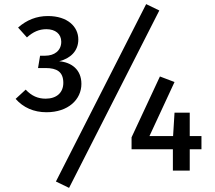

<svg xmlns="http://www.w3.org/2000/svg" viewBox="-20 -830 1047 934"><path d="M691 -810 252 53 316 84 755 -779ZM376 -422C376 -492 327 -527 268 -532C323 -546 361 -582 361 -638C361 -700 309 -752 213 -752C158 -752 110 -733 68 -696L111 -648C141 -675 170 -688 206 -688C249 -688 278 -665 278 -627C278 -583 244 -559 200 -559H175L165 -499H202C256 -499 288 -481 288 -427C288 -379 255 -350 202 -350C165 -350 134 -363 105 -394L56 -349C93 -307 144 -284 206 -284C312 -284 376 -346 376 -422ZM960 -168H903V-282H829L822 -168H707L829 -431L758 -458L620 -162V-104H821V0H903V-104H960Z"/></svg>

Font: Glow Sans SC Normal Medium
Style: Regular
Weight: 600
Designer: Ryoko NISHIZUKA (kana, bopomofo & ideographs); Paul D. Hunt (Latin, Greek & Cyrillic); Sandoll Communications, Soo-young
Version: Version 0.93